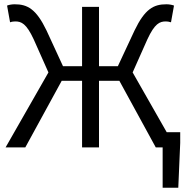

<svg xmlns="http://www.w3.org/2000/svg" viewBox="-20 -688 887 896"><path d="M739 188H812L821 -21V-71H758L599 -350L668 -505C702 -578 725 -588 754 -588C760 -588 769 -587 778 -584L792 -662C782 -666 768 -668 756 -668C697 -668 656 -646 608 -546L530 -379H442V-656H363V-379H274L197 -546C149 -646 108 -668 49 -668C37 -668 23 -666 13 -662L27 -584C35 -587 45 -588 51 -588C80 -588 103 -578 137 -505L206 -350L6 0H98L268 -311H363V0H442V-311H537L707 0H739Z"/></svg>

Font: Giro Sans Regular
Style: Regular
Weight: 400
Designer: Paul D. Hunt
Foundry: Adobe Systems Incorporated
Version: Version 1.000;PS 1.0;hotconv 1.0.88;makeotf.lib2.5.647800